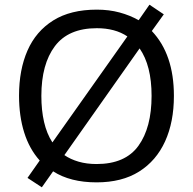

<svg xmlns="http://www.w3.org/2000/svg" viewBox="-20 -766 821 817"><path d="M720 -358Q720 -247 682.5 -164.5Q645 -82 572 -36Q499 10 391 10Q279 10 206 -37L158 31L97 -9L149 -83Q105 -132 83 -202Q61 -272 61 -359Q61 -469 97 -551Q133 -633 206.5 -679Q280 -725 392 -725Q444 -725 488.5 -713Q533 -701 570 -680L616 -746L677 -705L626 -634Q720 -535 720 -358ZM156 -358Q156 -297 167.5 -247Q179 -197 203 -160L522 -611Q470 -646 392 -646Q271 -646 213.5 -569.5Q156 -493 156 -358ZM625 -358Q625 -487 574 -560L254 -106Q280 -88 314.5 -78Q349 -68 391 -68Q513 -68 569 -145.5Q625 -223 625 -358Z"/></svg>

Font: Noto Znamenny Musical Notation
Style: Regular
Weight: 400
Version: Version 1.003; ttfautohint (v1.8.4.7-5d5b)